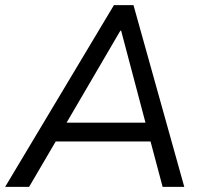

<svg xmlns="http://www.w3.org/2000/svg" viewBox="-33 -725 800 745"><path d="M-13 0 409 -705H485L682 0H598L545 -199L579 -176H152L196 -198L80 0ZM434 -606 216 -233 194 -249H561L536 -232L437 -606Z"/></svg>

Font: Nunito Sans 10pt
Style: Italic
Weight: 400
Italic angle: -9°
Designer: Vernon Adams
Foundry: Vernon Adams
Version: Version 3.101;gftools[0.9.27]